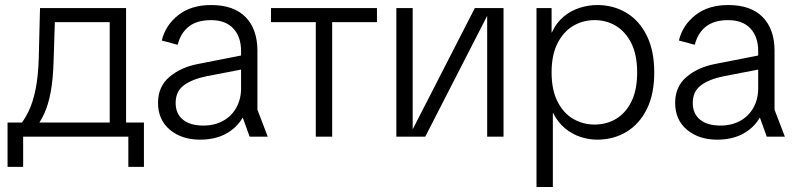

<svg xmlns="http://www.w3.org/2000/svg" viewBox="-20 -543 3165 763"><path d="M49 -33Q75 -62 93.5 -100.5Q112 -139 122 -191Q132 -243 134 -312L139 -511H481V-33H416V-455H167L199 -488L193 -301Q191 -228 181.5 -177.5Q172 -127 156.5 -93Q141 -59 120 -33ZM72 120H10V-56H98V0H72ZM60 0V-56H487V0ZM490 120V0H463V-56H552V120Z M775 12Q702 12 655 -27.5Q608 -67 608 -134Q608 -199 653.5 -237.5Q699 -276 768 -289L982 -331V-275L801 -240Q742 -228 710 -203.5Q678 -179 678 -134Q678 -91 707 -67.5Q736 -44 788 -44Q832 -44 866 -62.5Q900 -81 919 -115Q938 -149 938 -192V-340Q938 -397 907 -430Q876 -463 819 -463Q763 -463 730.5 -437.5Q698 -412 686 -365L623 -382Q637 -442 688 -482.5Q739 -523 819 -523Q909 -523 956 -475Q1003 -427 1003 -341V-107L1044 0H972L945 -75H944Q920 -34 877 -11Q834 12 775 12Z M1235 0V-483H1300V0ZM1057 -455V-511H1478V-455Z M1555 0V-511H1620V-31H1621L1867 -511H1981V0H1916V-480L1670 0Z M2112 200V-511H2172V-414H2173Q2191 -453 2220 -477Q2249 -501 2284 -512Q2319 -523 2353 -523Q2418 -523 2469.5 -492Q2521 -461 2550.5 -401Q2580 -341 2580 -255Q2580 -169 2550.5 -109.5Q2521 -50 2469.5 -19Q2418 12 2353 12Q2321 12 2288 1.5Q2255 -9 2226 -32.5Q2197 -56 2178 -94H2177V200ZM2343 -48Q2390 -48 2428 -70.5Q2466 -93 2489 -139Q2512 -185 2512 -255Q2512 -325 2489 -371Q2466 -417 2428 -440Q2390 -463 2343 -463Q2296 -463 2257.5 -440Q2219 -417 2195.5 -371Q2172 -325 2172 -255Q2172 -186 2195.5 -139.5Q2219 -93 2258 -70.5Q2297 -48 2343 -48Z M2830 12Q2757 12 2710 -27.5Q2663 -67 2663 -134Q2663 -199 2708.5 -237.5Q2754 -276 2823 -289L3037 -331V-275L2856 -240Q2797 -228 2765 -203.5Q2733 -179 2733 -134Q2733 -91 2762 -67.5Q2791 -44 2843 -44Q2887 -44 2921 -62.5Q2955 -81 2974 -115Q2993 -149 2993 -192V-340Q2993 -397 2962 -430Q2931 -463 2874 -463Q2818 -463 2785.5 -437.5Q2753 -412 2741 -365L2678 -382Q2692 -442 2743 -482.5Q2794 -523 2874 -523Q2964 -523 3011 -475Q3058 -427 3058 -341V-107L3099 0H3027L3000 -75H2999Q2975 -34 2932 -11Q2889 12 2830 12Z"/></svg>

Font: TikTok Sans 24pt Light
Style: Regular
Weight: 300
Version: Version 4.000